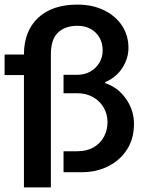

<svg xmlns="http://www.w3.org/2000/svg" viewBox="-20 -748 640 834"><path d="M84 66V-422H0V-511H84Q84 -613 145.5 -670.5Q207 -728 316 -728Q382 -728 432 -703.5Q482 -679 510 -636.5Q538 -594 538 -540Q538 -508 525 -478Q512 -448 489 -425.5Q466 -403 436 -391L437 -387Q493 -368 527.5 -318.5Q562 -269 562 -210Q562 -146 532 -99Q502 -52 450.5 -26Q399 0 335 0H256V-91H315Q357 -91 386.5 -108Q416 -125 431.5 -154Q447 -183 447 -217Q447 -252 430.5 -280.5Q414 -309 384.5 -326Q355 -343 315 -343H256V-423H313Q347 -423 372 -437Q397 -451 411.5 -475.5Q426 -500 426 -529Q426 -561 412 -585Q398 -609 373.5 -622.5Q349 -636 316 -636Q263 -636 232 -606.5Q201 -577 201 -513V66Z"/></svg>

Font: Chivo Mono Medium
Style: Regular
Weight: 500
Monospace: yes
Designer: Hector Gatti
Foundry: Omnibus-Type
Version: Version 1.008